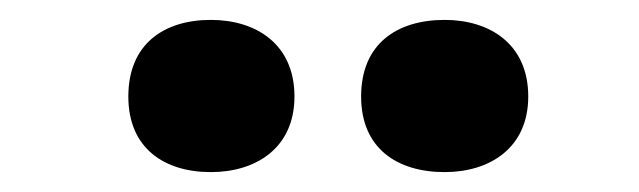

<svg xmlns="http://www.w3.org/2000/svg" viewBox="-20 -853 642 193"><path d="M109 -756C109 -704 145 -680 192 -680C237 -680 276 -704 276 -756C276 -809 237 -833 192 -833C145 -833 109 -809 109 -756ZM343 -756C343 -704 379 -680 427 -680C472 -680 511 -704 511 -756C511 -809 472 -833 427 -833C379 -833 343 -809 343 -756Z"/></svg>

Font: Noto Sans Malayalam UI Black
Style: Regular
Weight: 900
Designer: Jelle Bosma - Monotype Design Team
Foundry: Monotype Imaging Inc.
Version: Version 2.104